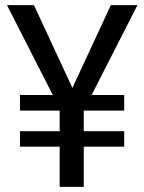

<svg xmlns="http://www.w3.org/2000/svg" viewBox="-20 -731 565 751"><path d="M263.2 -387.2 413.6 -710.9H517.6L338.4 -359.4H465.8V-298.3H307.6V-217.8H465.8V-157.2H307.6V0H213.4V-157.2H58.1V-217.8H213.4V-298.3H58.1V-359.4H186.5L7.3 -710.9H112.8Z"/></svg>

Font: Shabnam FD
Style: Regular
Weight: 400
Foundry: DejaVu fonts team - Redesigned by Saber Rastikerdar - Based on Vazir font
Version: Version 5.00;October 20, 2019;FontCreator 12.0.0.2547 64-bit